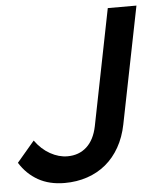

<svg xmlns="http://www.w3.org/2000/svg" viewBox="-61 -745 660 794"><g transform="rotate(-5 268.5 -347.5)"><path d="M535 -700 438 -215Q427.5 -162.5 404.2 -121.5Q381 -80.5 347.2 -52.5Q313.5 -24.5 270 -9.8Q226.5 5 176 5Q112.5 5 66 -21.2Q19.5 -47.5 -10 -95L63 -181Q90 -143.5 125.5 -123.8Q161 -104 197 -104Q244.5 -104 276.5 -133Q308.5 -162 320 -218L416 -700Z"/></g></svg>

Font: Argentum Sans
Style: Italic
Weight: 400
Italic angle: -11.3099°
Designer: Julieta Ulanovsky, Owen Earl, Rasmus Andersson, Cristiano Sobral
Foundry: The Argentum Sans Project Authors
Version: Version 3.131; ttfautohint (v1.8.4.7-5d5b-dirty)